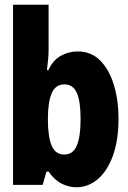

<svg xmlns="http://www.w3.org/2000/svg" viewBox="-20 -780 540 810"><path d="M302 10Q271 10 240.5 -5Q210 -20 185 -56H176L160 0H35V-760H185V-574Q185 -547 183 -529Q181 -511 178 -484H184Q203 -526 236.5 -544.5Q270 -563 307 -563Q365 -563 403 -524.5Q441 -486 460.5 -421.5Q480 -357 480 -279Q480 -190 457 -125Q434 -60 393.5 -25Q353 10 302 10ZM251 -128Q288 -128 304 -165.5Q320 -203 320 -278Q320 -353 304 -388.5Q288 -424 252 -424Q214 -424 198 -386.5Q182 -349 182 -277Q182 -203 198 -165.5Q214 -128 251 -128Z"/></svg>

Font: Noto Sans Mono ExtraCondensed Black
Style: Regular
Weight: 900
Width: 2
Designer: Monotype Design Team
Foundry: Monotype Imaging Inc.
Version: Version 2.014